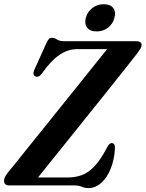

<svg xmlns="http://www.w3.org/2000/svg" viewBox="-24 -900 708 932"><path d="M333.5 0H21Q-4.5 0 -4.5 -23Q-4.5 -32.5 1.2 -43Q7 -53.5 15.5 -64Q27 -77.5 53.8 -111Q80.5 -144.5 118 -191Q155.5 -237.5 199 -291.5Q242.5 -345.5 286.8 -400.8Q331 -456 371.8 -506.8Q412.5 -557.5 444.8 -597.8Q477 -638 496 -661.5H351.5Q305 -661.5 264 -633.2Q223 -605 181 -545.5Q164 -521 147 -529.5Q132 -537.5 143 -562L200 -688Q207 -704.5 213.2 -710.5Q219.5 -716.5 229.5 -716.5Q241 -716.5 252.8 -708.2Q264.5 -700 290 -700H637Q663.5 -700 663.5 -681.5Q663 -672 656.8 -662Q650.5 -652 641 -639.5Q623.5 -617 587.5 -571.5Q551.5 -526 504.5 -467.2Q457.5 -408.5 406.5 -345Q355.5 -281.5 307.2 -221.2Q259 -161 220.2 -113Q181.5 -65 160.5 -38.5H306Q341.5 -38.5 372.8 -49.8Q404 -61 433.8 -92Q463.5 -123 494.5 -182Q506 -205.5 518 -205.5Q534.5 -205.5 534 -180.5Q531 -124.5 513.2 -80.8Q495.5 -37 467.2 -12Q439 13 405.5 13Q387.5 13 373 6.5Q358.5 0 333.5 0ZM445 -747.5Q413 -747.5 399 -765.8Q385 -784 392.5 -813.5Q400.5 -843 424.2 -861.2Q448 -879.5 479.5 -879.5Q511.5 -879.5 525.5 -861.2Q539.5 -843 531.5 -813.5Q524 -784 500.5 -765.8Q477 -747.5 445 -747.5Z"/></svg>

Font: Fraunces 144pt S050 SemiBold
Style: Italic
Weight: 600
Italic angle: -16°
Version: Version 1.000; ttfautohint (v1.8.3)